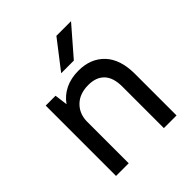

<svg xmlns="http://www.w3.org/2000/svg" viewBox="-195 -838 965 965"><g transform="rotate(-45 287.5 -355.0)"><path d="M75 -500H145L154 -431Q180 -468 221 -488Q262 -508 315 -508Q402 -508 453.5 -453.5Q505 -399 505 -295V0H415V-295Q415 -359 385 -390.5Q355 -422 300 -422Q239 -422 203 -388Q167 -354 165 -300V0H75ZM361 -710H465L335 -560H245Z"/></g></svg>

Font: PT Root UI Web Medium
Style: Regular
Weight: 500
Designer: Vitaly Kuzmin
Foundry: ParaType Ltd.
Version: Version 1.001W